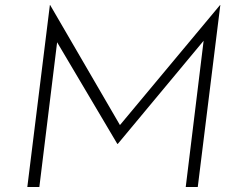

<svg xmlns="http://www.w3.org/2000/svg" viewBox="-20 -746 949 766"><path d="M137 0H89L179 -726H180L469 -229L446 -232L858 -726H859L769 0H721L796 -613L797 -589L450 -172H448L201 -589L212 -611Z"/></svg>

Font: Josefin Sans Thin Light
Style: Italic
Weight: 300
Italic angle: -7°
Version: Version 2.000